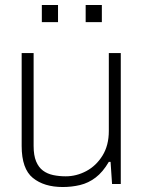

<svg xmlns="http://www.w3.org/2000/svg" viewBox="-20 -739 578 771"><path d="M232 12Q157 12 112 -24.5Q67 -61 67 -153V-526H115V-153Q115 -115 125 -91Q135 -67 152.5 -54Q170 -41 193.5 -36Q217 -31 244 -31Q287 -31 326.5 -52Q366 -73 391.5 -114Q417 -155 417 -213V-526H465V0H430L424 -89H417Q393 -48 364 -26Q335 -4 301.5 4Q268 12 232 12ZM148 -650V-719H213V-650ZM324 -650V-719H389V-650Z"/></svg>

Font: Archivo SemiBold Thin
Style: Regular
Weight: 250
Version: Version 2.001